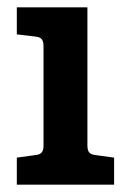

<svg xmlns="http://www.w3.org/2000/svg" viewBox="-20 -505 346 525"><path d="M219 -485H26V-411L77 -405C95 -403 99 -395 99 -377V-109C99 -91 95 -83 77 -81L26 -74V0H292V-74L241 -81C223 -83 219 -91 219 -109Z"/></svg>

Font: Enriqueta
Style: Bold
Weight: 700
Designer: Viviana Monsalve, Gustavo Ibarra
Foundry: Viviana Monsalve, Gustavo Ibarra
Version: Version 1.002